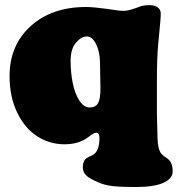

<svg xmlns="http://www.w3.org/2000/svg" viewBox="-20 -549 708 754"><path d="M465.8 -506.3Q481.4 -506.3 512.7 -517.1Q518.1 -518.6 527.1 -522.2Q536.1 -525.9 539.6 -526.4Q552.7 -528.8 566.9 -528.8Q586.4 -528.8 598.9 -520.3Q611.3 -511.7 611.3 -495.6Q611.3 -484.9 609.4 -462.2Q607.4 -439.5 604.5 -409.2Q601.6 -378.9 600.6 -368.7Q596.2 -316.9 596.2 -235.8V-103.5Q596.2 -92.3 598.6 -4.4Q600.1 37.6 613.3 54.2Q618.2 60.5 629.4 67.9Q640.6 75.2 645.5 81.1Q658.2 95.2 658.2 124.5Q658.2 151.9 622.1 168.7Q585.9 185.5 511.7 185.5Q457.5 185.5 423.8 181.9Q390.1 178.2 364.3 166.5Q329.6 151.4 317.4 138.7Q305.2 126 305.2 107.9Q305.2 86.4 315.4 76.2Q318.8 72.8 323.2 70.1Q327.6 67.4 333.7 64.7Q339.8 62 342.8 60.5Q359.9 51.8 365.7 30.8Q370.6 13.2 370.6 -6.8Q370.6 -27.8 357.4 -27.8Q348.6 -27.8 328.1 -11.7Q291.5 17.6 233.4 17.6Q174.8 17.6 126.2 -13.7Q77.6 -44.9 47.6 -106.7Q17.6 -168.5 17.6 -250Q17.6 -371.1 100.3 -446.3Q183.1 -521.5 317.9 -521.5Q346.7 -521.5 399.4 -514.2Q411.1 -512.7 425.8 -510.5Q440.4 -508.3 449 -507.3Q457.5 -506.3 465.8 -506.3ZM321.3 -405.8Q298.8 -405.8 278.1 -381.1Q257.3 -356.4 257.3 -310.5Q257.3 -264.6 265.4 -223.9Q273.4 -183.1 291 -155Q308.6 -127 332.5 -127Q355.5 -127 365 -143.8Q374.5 -160.6 374.5 -201.7L372.6 -307.1Q371.6 -347.2 356.9 -376.5Q342.3 -405.8 321.3 -405.8Z"/></svg>

Font: Cooper* Black
Style: Regular
Weight: 900
Designer: Owen Earl
Foundry: indestructible type*
Version: Version 0.001